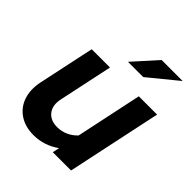

<svg xmlns="http://www.w3.org/2000/svg" viewBox="-207 -864 997 997"><g transform="rotate(45 292.0 -365.0)"><path d="M205.4 8.3Q143.6 8.3 101.1 -20.3Q58.7 -48.9 41.8 -98Q25 -147.2 37.7 -210L103.8 -521H238.1L174.7 -223Q163.9 -171.2 188.5 -139.6Q213.1 -107.9 262.8 -107.9Q294.7 -107.9 322.4 -120.4Q350.1 -132.8 372.4 -156.3L449.6 -521H583.8L473.2 0H339L347.1 -37.8Q282.3 8.3 205.4 8.3ZM283.1 -607.9 400.1 -738.2H554.5L395.2 -607.9Z"/></g></svg>

Font: Red Hat Display VF
Style: Italic
Weight: 300
Italic angle: -12°
Designer: Pentagram, MCKL
Foundry: Pentagram, MCKL
Version: Version 1.023